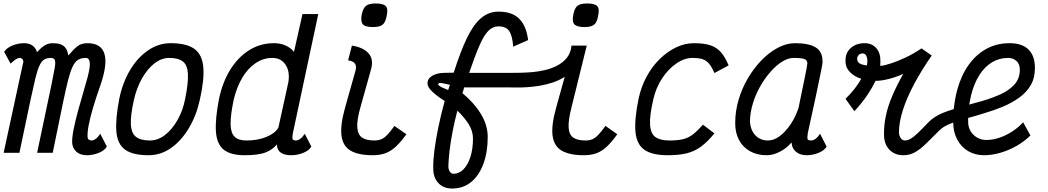

<svg xmlns="http://www.w3.org/2000/svg" viewBox="-20 -881 6040 1107"><path d="M481 14Q443 14 420.5 -6Q398 -26 396 -59Q395 -87 404 -133.5Q413 -180 431 -246Q449 -312 474 -397Q499 -479 498 -513Q497 -547 475 -547Q448 -547 430 -536Q412 -525 398.5 -496.5Q385 -468 372.5 -418.5Q360 -369 344 -293L284 0H194L277 -394Q289 -454 295 -487Q301 -520 296.5 -533.5Q292 -547 273 -547Q250 -547 235 -538Q220 -529 207.5 -502.5Q195 -476 183 -425.5Q171 -375 153 -291L92 0H1L112 -513Q112 -516 114 -520.5Q116 -525 114 -530Q110 -547 93 -547Q85 -547 73.5 -540.5Q62 -534 41 -514L4 -582Q18 -605 51.5 -618.5Q85 -632 119 -632Q150 -632 169 -617Q188 -602 193 -580Q208 -596 222 -608Q236 -620 251 -626Q266 -632 282 -632Q310 -632 327.5 -626Q345 -620 354.5 -609Q364 -598 368 -585.5Q372 -573 374 -561Q404 -597 426.5 -614.5Q449 -632 484 -632Q563 -632 582 -571Q601 -510 558 -387Q533 -316 516 -258.5Q499 -201 491 -158Q483 -115 485 -89Q486 -80 492.5 -75.5Q499 -71 508 -71Q520 -71 534 -82Q548 -93 558 -110L596 -36Q583 -13 549 0.5Q515 14 481 14Z M836 14Q746 14 701.5 -18Q657 -50 651 -122Q645 -194 668 -313Q687 -405 730 -477Q773 -549 833.5 -590.5Q894 -632 964 -632Q1054 -632 1099.5 -600Q1145 -568 1152 -496Q1159 -424 1132 -305Q1112 -214 1068.5 -141.5Q1025 -69 966 -27.5Q907 14 836 14ZM845 -71Q890 -71 931 -102.5Q972 -134 1003.5 -189Q1035 -244 1048 -313Q1066 -403 1063.5 -454Q1061 -505 1035 -526Q1009 -547 955 -547Q911 -547 870.5 -515.5Q830 -484 799 -429.5Q768 -375 752 -305Q732 -215 734.5 -164Q737 -113 764 -92Q791 -71 845 -71Z M1686 -71Q1699 -71 1713 -82Q1727 -93 1737 -110L1775 -36Q1762 -13 1728 0.5Q1694 14 1660 14Q1621 14 1599.5 -0.5Q1578 -15 1576 -48Q1553 -19 1512 -2.5Q1471 14 1391 14Q1310 14 1270 -18Q1230 -50 1225 -122Q1220 -194 1243 -312Q1263 -407 1307.5 -479Q1352 -551 1416.5 -591.5Q1481 -632 1559 -632Q1597 -632 1627 -618.5Q1657 -605 1675 -582L1724 -800H1815L1669 -115Q1665 -95 1666 -83Q1667 -71 1686 -71ZM1400 -71Q1467 -71 1517 -92Q1567 -113 1585 -145L1643 -409Q1652 -470 1626 -508.5Q1600 -547 1550 -547Q1498 -547 1453 -516.5Q1408 -486 1376 -431.5Q1344 -377 1327 -304Q1309 -218 1309.5 -166.5Q1310 -115 1332.5 -93Q1355 -71 1400 -71Z M2130 14Q2047 14 2002 -12Q1957 -38 1949 -98.5Q1941 -159 1970 -262L2029 -471Q2037 -498 2027 -513.5Q2017 -529 1987 -533L2009 -618Q2074 -608 2104.5 -574Q2135 -540 2120 -484L2058 -262Q2037 -188 2040 -146Q2043 -104 2068 -87.5Q2093 -71 2138 -71Q2161 -71 2178 -78Q2195 -85 2213 -103.5Q2231 -122 2254 -155L2323 -107Q2291 -62 2261.5 -35Q2232 -8 2200.5 3Q2169 14 2130 14ZM2130 -725Q2085 -725 2071.5 -741.5Q2058 -758 2066 -799Q2074 -835 2091 -848Q2108 -861 2146 -861Q2191 -861 2205 -845Q2219 -829 2209 -787Q2202 -751 2185 -738Q2168 -725 2130 -725Z M3346 14Q3265 14 3219.5 -12Q3174 -38 3166 -98.5Q3158 -159 3187 -262L3236 -438Q3203 -417 3164.5 -404.5Q3126 -392 3088 -386Q3050 -380 3015 -378Q2980 -376 2954.5 -376.5Q2929 -377 2916 -377H2656Q2654 -369 2652 -361.5Q2650 -354 2646 -344Q2712 -290 2752 -225Q2792 -160 2792 -91Q2792 -5 2767.5 62.5Q2743 130 2697 168Q2651 206 2587 206Q2536 206 2506.5 173.5Q2477 141 2478 88Q2477 46 2484.5 -13.5Q2492 -73 2507 -146Q2522 -219 2544 -299Q2502 -325 2473 -352Q2444 -379 2445 -401Q2445 -429 2473.5 -445Q2502 -461 2544 -461L2596 -462Q2635 -585 2672.5 -662.5Q2710 -740 2754 -777Q2798 -814 2854 -814Q2933 -814 2974 -772.5Q3015 -731 3025 -650L2939 -612Q2934 -676 2915.5 -702.5Q2897 -729 2854 -729Q2822 -729 2796.5 -704Q2771 -679 2745.5 -621Q2720 -563 2685 -461H2934Q2951 -461 2980.5 -461.5Q3010 -462 3047 -465Q3084 -468 3122 -477Q3160 -486 3193 -503Q3226 -520 3248.5 -548Q3271 -576 3275 -618H3363L3275 -262Q3256 -188 3258.5 -146Q3261 -104 3285.5 -87.5Q3310 -71 3355 -71Q3378 -71 3395 -78Q3412 -85 3429.5 -103.5Q3447 -122 3471 -155L3539 -107Q3507 -62 3478 -35Q3449 -8 3417.5 3Q3386 14 3346 14ZM2594 121Q2627 121 2652.5 95Q2678 69 2692.5 23Q2707 -23 2707 -82Q2707 -125 2682.5 -164.5Q2658 -204 2617 -243Q2601 -182 2589.5 -123Q2578 -64 2572 -12Q2566 40 2565 79Q2566 99 2574.5 110Q2583 121 2594 121ZM3350 -725Q3305 -725 3291 -741.5Q3277 -758 3286 -799Q3293 -835 3310 -848Q3327 -861 3365 -861Q3410 -861 3424 -845Q3438 -829 3428 -787Q3422 -751 3404.5 -738Q3387 -725 3350 -725ZM2564 -362 2574 -392Q2564 -394 2549.5 -397.5Q2535 -401 2523.5 -402.5Q2512 -404 2508 -399Q2504 -394 2511.5 -387.5Q2519 -381 2534 -374.5Q2549 -368 2564 -362Z M4033 -162 4099 -112Q4059 -63 4021.5 -35.5Q3984 -8 3939 3Q3894 14 3830 14Q3741 14 3696 -17Q3651 -48 3644 -119.5Q3637 -191 3662 -313Q3677 -382 3708.5 -440Q3740 -498 3783.5 -540.5Q3827 -583 3877.5 -607.5Q3928 -632 3982 -632Q4039 -632 4075.5 -620Q4112 -608 4136.5 -580Q4161 -552 4181 -504L4099 -460Q4084 -495 4068 -514Q4052 -533 4030 -540Q4008 -547 3973 -547Q3926 -547 3879.5 -515Q3833 -483 3797 -428.5Q3761 -374 3746 -305Q3725 -214 3728 -162.5Q3731 -111 3758.5 -91Q3786 -71 3839 -71Q3887 -71 3918 -78.5Q3949 -86 3975 -106Q4001 -126 4033 -162Z M4708 -110 4746 -36Q4733 -13 4699 0.5Q4665 14 4631 14Q4593 14 4570 -5.5Q4547 -25 4545 -52Q4544 -53 4544 -57Q4543 -58 4543 -59Q4514 -25 4476 -6Q4438 14 4400 14Q4345 14 4303.5 -9.5Q4262 -33 4240 -75.5Q4218 -118 4219 -174Q4219 -240 4238.5 -306Q4258 -372 4292.5 -430.5Q4327 -489 4371.5 -534.5Q4416 -580 4465.5 -606Q4515 -632 4563 -632Q4643 -632 4682.5 -608Q4722 -584 4722 -530Q4723 -525 4722 -515Q4721 -505 4716 -481.5Q4711 -458 4702 -413.5Q4693 -369 4677.5 -296.5Q4662 -224 4638 -116Q4634 -92 4635.5 -81.5Q4637 -71 4657 -71Q4670 -71 4684 -82Q4698 -93 4708 -110ZM4408 -71Q4442 -71 4475.5 -96Q4509 -121 4538 -164Q4567 -207 4584 -259Q4605 -361 4619.5 -431Q4634 -501 4635 -517Q4634 -535 4617 -541Q4600 -547 4555 -547Q4524 -547 4489.5 -525.5Q4455 -504 4422 -466.5Q4389 -429 4362.5 -382Q4336 -335 4320.5 -283.5Q4305 -232 4304 -183Q4306 -132 4334.5 -101.5Q4363 -71 4408 -71Z M5335 -178Q5366 -209 5416 -230Q5446 -242 5479 -252Q5485 -311 5499 -363Q5522 -447 5565 -507Q5608 -567 5667.5 -599.5Q5727 -632 5801 -632Q5873 -632 5910 -595.5Q5947 -559 5947 -489Q5947 -431 5922.5 -389.5Q5898 -348 5855.5 -317.5Q5813 -287 5761 -265.5Q5709 -244 5654 -228Q5607 -213 5562 -201Q5562 -191 5562 -180Q5562 -133 5593 -103.5Q5624 -74 5668 -74Q5704 -74 5742.5 -87Q5781 -100 5817 -123.5Q5853 -147 5879 -176L5921 -100Q5887 -66 5841.5 -40Q5796 -14 5747 0Q5698 14 5654 14Q5602 14 5561.5 -10Q5521 -34 5499 -77Q5476 -119 5476 -174Q5466 -170 5457 -167Q5416 -150 5395 -128Q5353 -86 5320.5 -54Q5288 -22 5257 -4Q5226 14 5189 14Q5137 14 5106.5 -19.5Q5076 -53 5077 -107Q5076 -158 5087.5 -213Q5099 -268 5124.5 -328Q5150 -388 5188 -455Q5143 -435 5101.5 -425Q5060 -415 5032 -415Q5030 -415 5028 -415Q5011 -379 4986 -341Q4952 -289 4906 -240L4855 -311Q4912 -367 4946 -427Q4922 -434 4903 -447Q4854 -479 4855 -529Q4853 -575 4884.5 -603.5Q4916 -632 4965 -632Q5008 -632 5033 -602.5Q5058 -573 5056 -524Q5056 -513 5055 -501Q5080 -503 5112 -514Q5154 -527 5201.5 -549.5Q5249 -572 5293 -602L5352 -561Q5295 -479 5252.5 -400Q5210 -321 5186.5 -249Q5163 -177 5163 -116Q5165 -95 5174.5 -83Q5184 -71 5197 -71Q5214 -71 5231.5 -81.5Q5249 -92 5273.5 -115.5Q5298 -139 5335 -178ZM5568 -278Q5606 -288 5644 -299Q5702 -316 5751 -338.5Q5800 -361 5830 -395Q5860 -429 5860 -480Q5860 -512 5840.5 -529.5Q5821 -547 5792 -547Q5741 -547 5699 -521.5Q5657 -496 5626.5 -448Q5596 -400 5579 -332Q5573 -306 5568 -278ZM4978 -504Q4981 -517 4981 -528Q4981 -548 4974 -560.5Q4967 -573 4954 -573Q4940 -573 4931 -564Q4922 -555 4922 -542Q4922 -516 4955 -508Q4965 -505 4978 -504Z"/></svg>

Font: Victor Mono Thin SemiBold
Style: Italic
Weight: 600
Italic angle: -12°
Monospace: yes
Version: Version 1.561;gftools[0.9.30]